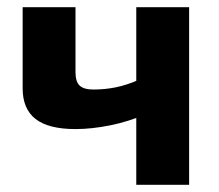

<svg xmlns="http://www.w3.org/2000/svg" viewBox="-20 -514 609 534"><path d="M190 -494V-313Q190 -287 201.5 -276Q213 -265 240 -265Q271 -265 301.5 -271Q332 -277 371 -294L386 -197Q339 -176 287 -165.5Q235 -155 190 -155Q115 -155 79 -183Q43 -211 43 -268V-494ZM506 -494V0H359V-494Z"/></svg>

Font: Exo 2
Style: Bold
Weight: 700
Designer: Natanael Gama
Foundry: Natanael Gama
Version: Version 2.010